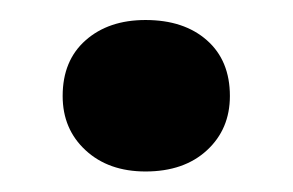

<svg xmlns="http://www.w3.org/2000/svg" viewBox="-20 -159 290 190"><path d="M42 -64Q42 -99.1 64.7 -119.1Q87.4 -139.2 124 -139.2Q162.1 -139.2 184.8 -119.1Q207.5 -99.1 207.5 -64Q207.5 -31.2 184.8 -10.3Q162.1 10.7 124 10.7Q87.4 10.7 64.7 -10.3Q42 -31.2 42 -64Z"/></svg>

Font: PT Astra Sans
Style: Bold
Weight: 700
Designer: A.Korolkova, I. Chaeva
Foundry: ParaType Ltd
Version: Version 1.001; ttfautohint (v1.6)